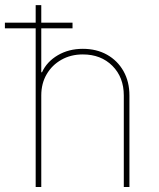

<svg xmlns="http://www.w3.org/2000/svg" viewBox="-46 -748 635 768"><path d="M119.1 -366.2V0H96.7V-727.5H119.1V-459H122.1Q141.6 -501.5 185.3 -527.1Q229 -552.7 285.2 -552.7Q340.3 -552.7 382.3 -529.1Q424.3 -505.4 448 -463.4Q471.7 -421.4 471.7 -366.2V0H449.2V-366.2Q449.2 -439 403.6 -484.6Q357.9 -530.3 285.2 -530.3Q237.3 -530.3 199.7 -509Q162.1 -487.8 140.6 -450.9Q119.1 -414.1 119.1 -366.2ZM-26.4 -634.8V-657.2H244.1V-634.8Z"/></svg>

Font: Inter Tight Thin
Style: Regular
Weight: 250
Designer: Rasmus Andersson
Foundry: rsms
Version: Version 3.004